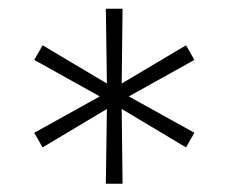

<svg xmlns="http://www.w3.org/2000/svg" viewBox="-20 -748 535 449"><path d="M227.5 -318.4 230 -493.2 79.6 -403.3 60.1 -437.5 213.4 -522.5 60.1 -607.9 79.6 -642.1 230 -552.7 227.5 -727.5H266.6L264.6 -552.7L415 -642.1L434.6 -607.9L281.2 -522.5L434.6 -437.5L415 -403.3L264.6 -493.2L266.6 -318.4Z"/></svg>

Font: Inter 16pt ExtraLight
Style: Regular
Weight: 250
Version: Version 4.001;git-66647c0bb